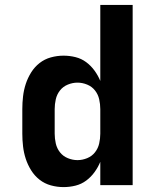

<svg xmlns="http://www.w3.org/2000/svg" viewBox="-20 -755 640 783"><path d="M239 8Q213 8 187.5 1Q162 -6 141.5 -22Q121 -38 107 -60.5Q93 -83 85 -107.5Q77 -132 74 -158Q71 -184 71 -210V-310Q71 -336 74 -362Q77 -388 85 -412.5Q93 -437 107 -459.5Q121 -482 141.5 -498Q162 -514 187.5 -521Q213 -528 239 -528Q264 -528 288 -522Q312 -516 331.5 -501.5Q351 -487 365.5 -467Q380 -447 389 -425V-735H521V0H389V-95Q380 -73 365.5 -53Q351 -33 331.5 -18.5Q312 -4 288 2Q264 8 239 8ZM296 -102Q316 -102 335.5 -110Q355 -118 367.5 -134Q380 -150 384.5 -170Q389 -190 389 -210V-310Q389 -330 384.5 -350Q380 -370 367.5 -386Q355 -402 335.5 -410Q316 -418 296 -418Q276 -418 256.5 -410Q237 -402 224.5 -386Q212 -370 207.5 -350Q203 -330 203 -310V-210Q203 -190 207.5 -170Q212 -150 224.5 -134Q237 -118 256.5 -110Q276 -102 296 -102Z"/></svg>

Font: Iosevka Extrabold Extended
Style: Regular
Weight: 800
Width: 7
Monospace: yes
Designer: Belleve Invis
Foundry: Belleve Invis
Version: Version 32.5.0; ttfautohint (v1.8.4)